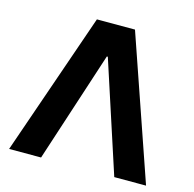

<svg xmlns="http://www.w3.org/2000/svg" viewBox="-104 -812 926 918"><g transform="rotate(15 359.0 -353.5)"><path d="M19.5 0 264.6 -707H453.1L697.3 0H540L361.3 -547.9H356.4L177.7 0Z"/></g></svg>

Font: Pretendard
Style: Bold
Weight: 700
Designer: Base glyphs from Inter by Rasmus Andersson; Hangeul glyphs from Noto Sans CJK(Source Han Sans) by Jang Soo-young and Kan
Foundry: Kil Hyung-jin
Version: Version 1.309